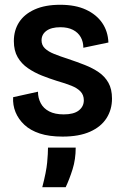

<svg xmlns="http://www.w3.org/2000/svg" viewBox="-20 -559 518 804"><path d="M242 13Q186 13 146.5 0Q107 -13 82 -36.5Q57 -60 45 -89.5Q33 -119 35 -152L139 -175Q139 -149 150.5 -127Q162 -105 186 -92.5Q210 -80 247 -80Q289 -80 310 -96.5Q331 -113 331 -139Q331 -161 317.5 -175.5Q304 -190 279 -200Q254 -210 219 -220Q187 -230 155.5 -242.5Q124 -255 97 -273.5Q70 -292 54 -319.5Q38 -347 38 -387Q38 -432 60 -466Q82 -500 125.5 -519.5Q169 -539 232 -539Q296 -539 340 -518.5Q384 -498 408 -463Q432 -428 434 -381L329 -359Q329 -384 318 -403.5Q307 -423 285.5 -434Q264 -445 233 -445Q195 -445 174.5 -430Q154 -415 154 -390Q154 -370 168 -356.5Q182 -343 207 -333Q232 -323 266 -312Q302 -300 335 -287Q368 -274 393.5 -256.5Q419 -239 434 -212.5Q449 -186 449 -146Q449 -100 426 -64Q403 -28 357 -7.5Q311 13 242 13ZM157 225Q174 160 177.5 121.5Q181 83 181 59H297Q297 108 284 149.5Q271 191 255 225Z"/></svg>

Font: Bricolage Grotesque SemiCondensed SemiBold
Style: Regular
Weight: 600
Width: 4
Designer: Mathieu Triay
Foundry: Atelier Triay
Version: Version 1.001;gftools[0.9.33.dev8+g029e19f]